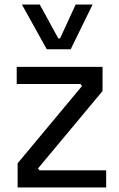

<svg xmlns="http://www.w3.org/2000/svg" viewBox="-20 -830 528 850"><path d="M293 -612H187L77 -810H156L238 -660H246L315 -810H390ZM450 0H58V-107L343 -449L337 -458H54V-534H434V-427L148 -84L155 -76H450Z"/></svg>

Font: Sora
Style: Regular
Weight: 400
Designer: Jonathan Barnbrook, Julián Moncada
Foundry: Barnbrook Fonts
Version: Version 2.000